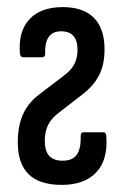

<svg xmlns="http://www.w3.org/2000/svg" viewBox="-20 -514 350 540"><path d="M154 6Q91 6 60.5 -24Q30 -54 30 -114Q30 -159 44.5 -192Q59 -225 91 -249L158 -300Q180 -316 189 -333.5Q198 -351 198 -374Q198 -426 152 -426Q128 -426 117 -410Q106 -394 107 -364Q107 -353 100 -353H45Q37 -353 36 -364Q31 -425 62.5 -459.5Q94 -494 157 -494Q214 -494 244 -464Q274 -434 274 -375Q274 -332 258.5 -302Q243 -272 210 -247L148 -199Q126 -183 116 -164Q106 -145 106 -118Q106 -89 118.5 -75.5Q131 -62 156 -62Q184 -62 196 -79Q208 -96 207 -132Q207 -142 215 -142H271Q278 -142 279 -132Q284 -64 250.5 -29Q217 6 154 6Z"/></svg>

Font: Sofia Sans Extra Condensed Medium
Style: Regular
Weight: 500
Version: Version 4.100